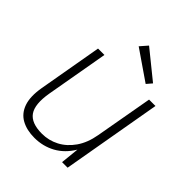

<svg xmlns="http://www.w3.org/2000/svg" viewBox="-206 -829 955 955"><g transform="rotate(45 271.0 -352.0)"><path d="M202 12Q148 12 110 -9Q72 -30 56.5 -74.5Q41 -119 53 -189L112 -526H157L99 -196Q84 -108 111.5 -68.5Q139 -29 214 -29Q262 -29 304 -51Q346 -73 376 -116Q406 -159 417 -222L471 -526H516L424 0H385L395 -98Q362 -43 312 -15.5Q262 12 202 12ZM404 -569 247 -677 281 -716 428 -597Z"/></g></svg>

Font: DM Sans 9pt ExtraLight
Style: Italic
Weight: 250
Italic angle: -10°
Version: Version 4.004;gftools[0.9.30]